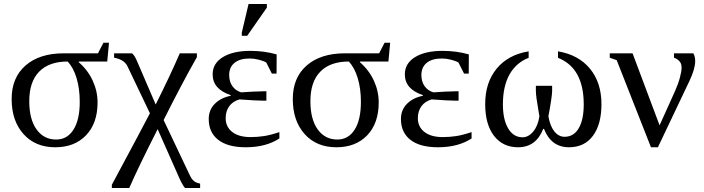

<svg xmlns="http://www.w3.org/2000/svg" viewBox="-20 -725 3512 958"><path d="M496.1 -511.7H523.9L515.1 -418H373V-414.6Q418.5 -375 442.6 -322.5Q466.8 -270 466.8 -213.9Q466.8 -109.9 409.4 -50Q352.1 9.8 255.4 9.8Q156.2 9.8 97.2 -56.2Q38.1 -122.1 38.1 -231Q38.1 -337.9 107.7 -398.4Q177.2 -459 298.3 -459H468.8ZM260.3 -28.8Q315.4 -28.8 346.7 -78.1Q377.9 -127.4 377.9 -216.8Q377.9 -283.7 361.8 -336.2Q345.7 -388.7 317.4 -418Q224.6 -418 175.3 -367.4Q126 -316.9 126 -220.2Q126 -129.9 162.4 -79.3Q198.7 -28.8 260.3 -28.8Z M903.8 212.9Q897.9 209 887.5 189.5Q877 169.9 871.1 155.3L766.6 -80.6Q669.4 110.8 625 212.9H538.1V196.8Q691.4 -88.9 728 -159.7L616.2 -394Q600.6 -427.7 549.3 -437V-459H638.7Q650.9 -450.7 665 -417L756.8 -203.6Q831.5 -353 877 -459H962.4V-439.9Q886.2 -305.7 796.4 -126L926.3 147.9Q937 170.9 949.5 179.7Q961.9 188.5 978.5 190.9V212.9Z M1374 -34.2Q1307.1 9.8 1206.1 9.8Q1116.7 9.8 1069.1 -27.1Q1021.5 -64 1021.5 -131.3Q1021.5 -175.8 1051 -206.3Q1080.6 -236.8 1130.9 -247.1V-250.5Q1041 -280.3 1041 -354Q1041 -408.7 1091.8 -439.9Q1142.6 -471.2 1229 -471.2Q1298.3 -471.2 1360.4 -453.6L1359.9 -357.9H1336.4L1308.6 -413.1Q1295.4 -420.9 1271.7 -427Q1248 -433.1 1225.6 -433.1Q1176.8 -433.1 1150.1 -411.4Q1123.5 -389.6 1123.5 -350.6Q1123.5 -317.4 1139.9 -294.7Q1156.2 -272 1183.6 -264.2Q1203.1 -266.1 1241.9 -267.8Q1280.8 -269.5 1293.5 -269.5H1309.1V-222.7H1293.5Q1260.3 -222.7 1174.8 -229Q1141.1 -219.2 1123.5 -194.6Q1106 -169.9 1106 -135.7Q1106 -91.8 1138.9 -66.4Q1171.9 -41 1230 -41Q1263.7 -41 1296.4 -45.9Q1329.1 -50.8 1374 -65.9ZM1186.5 -546.4V-562.5L1220.2 -705.1H1311.5V-687L1213.4 -546.4Z M1898.9 -511.7H1926.8L1918 -418H1775.9V-414.6Q1821.3 -375 1845.5 -322.5Q1869.6 -270 1869.6 -213.9Q1869.6 -109.9 1812.3 -50Q1754.9 9.8 1658.2 9.8Q1559.1 9.8 1500 -56.2Q1440.9 -122.1 1440.9 -231Q1440.9 -337.9 1510.5 -398.4Q1580.1 -459 1701.2 -459H1871.6ZM1663.1 -28.8Q1718.3 -28.8 1749.5 -78.1Q1780.8 -127.4 1780.8 -216.8Q1780.8 -283.7 1764.6 -336.2Q1748.5 -388.7 1720.2 -418Q1627.4 -418 1578.1 -367.4Q1528.8 -316.9 1528.8 -220.2Q1528.8 -129.9 1565.2 -79.3Q1601.6 -28.8 1663.1 -28.8Z M2333 -34.2Q2266.1 9.8 2165 9.8Q2075.7 9.8 2028.1 -27.1Q1980.5 -64 1980.5 -131.3Q1980.5 -175.8 2010 -206.3Q2039.6 -236.8 2089.8 -247.1V-250.5Q2000 -280.3 2000 -354Q2000 -408.7 2050.8 -439.9Q2101.6 -471.2 2188 -471.2Q2257.3 -471.2 2319.3 -453.6L2318.8 -357.9H2295.4L2267.6 -413.1Q2254.4 -420.9 2230.7 -427Q2207 -433.1 2184.6 -433.1Q2135.7 -433.1 2109.1 -411.4Q2082.5 -389.6 2082.5 -350.6Q2082.5 -317.4 2098.9 -294.7Q2115.2 -272 2142.6 -264.2Q2162.1 -266.1 2200.9 -267.8Q2239.7 -269.5 2252.4 -269.5H2268.1V-222.7H2252.4Q2219.2 -222.7 2133.8 -229Q2100.1 -219.2 2082.5 -194.6Q2064.9 -169.9 2064.9 -135.7Q2064.9 -91.8 2097.9 -66.4Q2130.9 -41 2189 -41Q2222.7 -41 2255.4 -45.9Q2288.1 -50.8 2333 -65.9Z M2892.6 -204.1Q2892.6 -385.7 2764.2 -436.5V-468.8Q2866.7 -451.7 2923.8 -382.1Q2981 -312.5 2981 -205.6Q2981 -104.5 2938.5 -47.4Q2896 9.8 2819.3 9.8Q2730 9.8 2694.3 -82H2690.4Q2654.8 9.8 2564.9 9.8Q2488.8 9.8 2444.8 -47.4Q2400.9 -104.5 2400.9 -205.6Q2400.9 -313.5 2458.3 -382.8Q2515.6 -452.1 2617.7 -468.8V-436.5Q2555.2 -412.1 2522.2 -353.3Q2489.3 -294.4 2489.3 -204.1Q2489.3 -128.9 2515.4 -84.5Q2541.5 -40 2587.4 -40Q2616.7 -40 2640.4 -68.4Q2664.1 -96.7 2671.4 -144.5L2667 -170.9Q2653.8 -245.6 2653.8 -271.5V-296.9H2734.9V-271.5Q2734.9 -244.6 2716.3 -144.5Q2724.6 -95.7 2746.1 -69.1Q2767.6 -42.5 2796.9 -42.5Q2842.8 -42.5 2867.7 -85.2Q2892.6 -127.9 2892.6 -204.1Z M3380.9 -387.7Q3380.9 -409.2 3368.9 -420.9Q3356.9 -432.6 3342.8 -437V-459H3439.5Q3448.7 -442.9 3448.7 -420.4Q3448.7 -381.3 3419.9 -320.8L3262.7 9.8H3228L3057.1 -424.8L3022.5 -437V-459H3136.2L3271 -99.6L3347.2 -268.6Q3363.8 -305.7 3372.3 -337.4Q3380.9 -369.1 3380.9 -387.7Z"/></svg>

Font: Liberation Serif
Style: Regular
Weight: 400
Designer: Steve Matteson
Foundry: Ascender Corporation
Version: Version 2.1.5